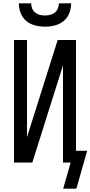

<svg xmlns="http://www.w3.org/2000/svg" viewBox="-20 -975 543 1152"><path d="M250 -815Q220 -815 190.5 -822.5Q161 -830 138 -849Q115 -868 104 -896.5Q93 -925 93 -955H167Q167 -939 173 -924Q179 -909 191 -899.5Q203 -890 218.5 -886Q234 -882 250 -882Q266 -882 281.5 -886Q297 -890 309 -899.5Q321 -909 327 -924Q333 -939 333 -955H407Q407 -925 396 -896.5Q385 -868 362 -849Q339 -830 309.5 -822.5Q280 -815 250 -815ZM359 157 404 0H358V-583L174 0H64V-735H142V-152L326 -735H436V-70H503L438 157Z"/></svg>

Font: Iosevka NFM
Style: Regular
Weight: 400
Monospace: yes
Designer: Belleve Invis
Foundry: Belleve Invis
Version: Version 29.0.4; ttfautohint (v1.8.4);Nerd Fonts 3.3.0